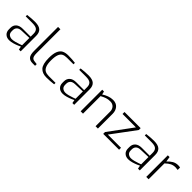

<svg xmlns="http://www.w3.org/2000/svg" viewBox="270 -2055 3353 3353"><g transform="rotate(45 1946.5 -378.5)"><path d="M48 -127V-163Q48 -228 90.5 -266Q133 -304 212 -304H407V-378Q407 -436 375.5 -465Q344 -494 262 -494H95V-529Q192 -542 282 -542Q377 -542 421 -502.5Q465 -463 465 -381V0H421L409 -62Q402 -57 363 -40Q324 -23 275 -8.5Q226 6 183 6Q123 6 85.5 -29.5Q48 -65 48 -127ZM407 -92V-273L221 -266Q162 -264 134 -236Q106 -208 106 -162V-137Q106 -86 136 -63Q166 -40 207 -40Q238 -40 282 -51.5Q326 -63 361 -75.5Q396 -88 407 -92Z M625 -170V-763H683V-176Q683 -126 692 -99Q701 -72 718 -61Q735 -50 763 -47L821 -40V1H756Q690 1 657.5 -37.5Q625 -76 625 -170Z M893 -266Q893 -373 918.5 -432.5Q944 -492 989.5 -515Q1035 -538 1104 -538Q1201 -538 1277 -527V-492H1117Q1060 -492 1024.5 -473.5Q989 -455 970 -405Q951 -355 951 -263Q951 -176 971 -127Q991 -78 1027 -59.5Q1063 -41 1117 -41H1285V-6Q1193 6 1103 6Q1002 6 947.5 -53Q893 -112 893 -266Z M1369 -127V-163Q1369 -228 1411.5 -266Q1454 -304 1533 -304H1728V-378Q1728 -436 1696.5 -465Q1665 -494 1583 -494H1416V-529Q1513 -542 1603 -542Q1698 -542 1742 -502.5Q1786 -463 1786 -381V0H1742L1730 -62Q1723 -57 1684 -40Q1645 -23 1596 -8.5Q1547 6 1504 6Q1444 6 1406.5 -29.5Q1369 -65 1369 -127ZM1728 -92V-273L1542 -266Q1483 -264 1455 -236Q1427 -208 1427 -162V-137Q1427 -86 1457 -63Q1487 -40 1528 -40Q1559 -40 1603 -51.5Q1647 -63 1682 -75.5Q1717 -88 1728 -92Z M1946 -533H1989L2004 -473Q2048 -503 2101 -522.5Q2154 -542 2207 -542Q2287 -542 2329.5 -491Q2372 -440 2372 -366V0H2314V-360Q2314 -416 2280.5 -452.5Q2247 -489 2191 -489Q2138 -489 2097.5 -475.5Q2057 -462 2004 -433V0H1946Z M2503 -45 2827 -484H2496V-533H2895V-487L2569 -48H2895V0H2503Z M2989 -127V-163Q2989 -228 3031.5 -266Q3074 -304 3153 -304H3348V-378Q3348 -436 3316.5 -465Q3285 -494 3203 -494H3036V-529Q3133 -542 3223 -542Q3318 -542 3362 -502.5Q3406 -463 3406 -381V0H3362L3350 -62Q3343 -57 3304 -40Q3265 -23 3216 -8.5Q3167 6 3124 6Q3064 6 3026.5 -29.5Q2989 -65 2989 -127ZM3348 -92V-273L3162 -266Q3103 -264 3075 -236Q3047 -208 3047 -162V-137Q3047 -86 3077 -63Q3107 -40 3148 -40Q3179 -40 3223 -51.5Q3267 -63 3302 -75.5Q3337 -88 3348 -92Z M3566 -533H3609L3624 -437Q3666 -485 3712.5 -512Q3759 -539 3816 -539Q3847 -539 3868 -533V-474Q3834 -480 3811 -480Q3756 -480 3715 -459.5Q3674 -439 3624 -392V0H3566Z"/></g></svg>

Font: Exo Light
Style: Regular
Weight: 300
Designer: Natanael Gama
Foundry: Natanael Gama
Version: Version 1.500; ttfautohint (v1.6)